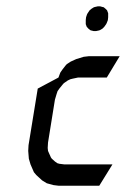

<svg xmlns="http://www.w3.org/2000/svg" viewBox="-20 -591 409 611"><path d="M69.8 -110.8 70.8 -128.9 100.1 -309.1 166 -344.2 171.9 -359.9 178.2 -369.1 188 -381.8 192.9 -387.2 205.1 -395 222.2 -402.8 246.1 -410.2 262.2 -412.1H360.8L319.8 -344.2H228L211.9 -340.8L204.1 -338.9L195.8 -335L183.1 -326.2L179.2 -321.8L168.9 -309.1L163.1 -300.8L160.2 -292L154.8 -273.9L132.8 -137.2L131.8 -120.1L132.8 -110.8L136.2 -103L142.1 -89.8L145 -85.9L154.8 -77.1L162.1 -71.8L168.9 -69.8L184.1 -67.9H337.9L295.9 0H166L149.9 -2L128.9 -7.8L113.8 -17.1L95.2 -34.2L87.9 -43L77.1 -67.9L71.8 -85.9ZM252.9 -514.2V-518.1V-526.9L253.9 -536.1L256.8 -544.9L258.8 -548.8L265.1 -558.1L271 -563L278.8 -567.9L282.2 -568.8L291 -570.8H298.8L306.2 -568.8L310.1 -567.9L315.9 -563L320.8 -558.1L324.2 -548.8V-544.9V-536.1L323.2 -526.9L319.8 -518.1L317.9 -514.2L312 -505.9L306.2 -500L297.9 -495.1L294.9 -494.1L286.1 -492.2H277.8L270 -494.1L267.1 -495.1L261.2 -500L255.9 -505.9Z"/></svg>

Font: Petahja
Style: Italic
Weight: 400
Designer: T. Christopher White
Version: Version 1.1